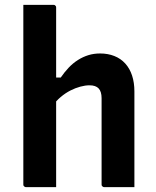

<svg xmlns="http://www.w3.org/2000/svg" viewBox="-20 -770 640 790"><path d="M87 0Q84 0 81.5 -1.5Q79 -3 77.5 -5Q76 -7 76 -11Q76 -91 76 -171Q76 -251 76 -331.5Q76 -412 76 -492Q76 -572 76 -652Q76 -680 76 -705Q76 -730 76 -750Q101 -750 121.5 -750Q142 -750 161.5 -750Q181 -750 200 -750Q204 -750 206 -748.5Q208 -747 209.5 -745Q211 -743 211 -739Q211 -647 211 -554.5Q211 -462 211 -369.5Q211 -277 211 -184.5Q211 -92 211 0Q189 0 169.5 0Q150 0 129.5 0Q109 0 87 0ZM195 -333V-451H230Q245 -473 262.5 -491.5Q280 -510 300.5 -523Q321 -536 343.5 -543Q366 -550 392 -550Q424 -550 450.5 -539.5Q477 -529 495.5 -508.5Q514 -488 523.5 -459Q533 -430 533 -394Q533 -346 533 -297Q533 -248 533 -199Q533 -150 533 -100Q533 -75 533 -50Q533 -25 533 0Q500 0 471.5 0Q443 0 409 0Q406 0 403.5 -1.5Q401 -3 399.5 -5Q398 -7 398 -11Q398 -70 398 -129Q398 -188 398 -247.5Q398 -307 398 -366Q398 -393 386 -406Q374 -419 348 -419Q331 -419 310.5 -413.5Q290 -408 269.5 -397.5Q249 -387 230 -371Q211 -355 195 -333Z"/></svg>

Font: Recursive Monospace
Style: Bold
Weight: 700
Version: Version 1.047